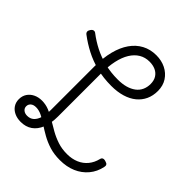

<svg xmlns="http://www.w3.org/2000/svg" viewBox="-326 -1492 1729 1729"><g transform="rotate(45 538.0 -627.5)"><path d="M716 11Q642 11 583 -7.5Q524 -26 474.5 -54Q425 -82 383 -110Q341 -138 303.5 -156.5Q266 -175 229 -175Q196 -175 177.5 -159Q159 -143 159 -118Q159 -94 177.5 -78.5Q196 -63 226 -63Q264 -63 289 -85.5Q314 -108 327 -151Q340 -194 340 -255V-809Q340 -917 362 -1002.5Q384 -1088 426 -1148Q468 -1208 528 -1240Q588 -1272 664 -1272Q730 -1272 783.5 -1245.5Q837 -1219 869 -1170Q901 -1121 901 -1054Q901 -993 878.5 -944.5Q856 -896 813.5 -861Q771 -826 709.5 -807.5Q648 -789 571 -789Q470 -789 383.5 -811Q297 -833 224 -871Q151 -909 89 -956Q74 -966 72 -980Q70 -994 81 -1010Q93 -1028 107 -1030.5Q121 -1033 134 -1022Q190 -979 257 -944.5Q324 -910 403 -890.5Q482 -871 571 -871Q629 -871 673 -883.5Q717 -896 748 -919.5Q779 -943 794.5 -977Q810 -1011 810 -1052Q810 -1096 791 -1126.5Q772 -1157 738.5 -1172.5Q705 -1188 661 -1188Q606 -1188 562.5 -1162Q519 -1136 488.5 -1086.5Q458 -1037 442.5 -966Q427 -895 427 -805V-255Q427 -168 402.5 -107Q378 -46 332.5 -14.5Q287 17 223 17Q177 17 141.5 0Q106 -17 86.5 -47Q67 -77 67 -116Q67 -158 87.5 -189Q108 -220 143.5 -237.5Q179 -255 224 -255Q272 -255 316.5 -237Q361 -219 406 -191.5Q451 -164 500 -136.5Q549 -109 603.5 -91Q658 -73 723 -73Q786 -73 836 -94.5Q886 -116 919 -156.5Q952 -197 965 -252Q969 -269 982.5 -274Q996 -279 1017 -271Q1034 -267 1040.5 -256.5Q1047 -246 1043 -230Q1028 -156 982.5 -101.5Q937 -47 869.5 -18Q802 11 716 11Z"/></g></svg>

Font: Playwrite VN
Style: Regular
Weight: 400
Designer: Veronika Burian, José Scaglione
Foundry: TypeTogether
Version: Version 1.002